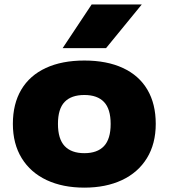

<svg xmlns="http://www.w3.org/2000/svg" viewBox="-20 -828 754 858"><path d="M37.5 -274.5Q37.5 -364 75.2 -427.5Q113 -491 184.8 -524.2Q256.5 -557.5 357 -557.5Q457.5 -557.5 529.2 -524.2Q601 -491 638.5 -427.5Q676 -364 676 -274.5Q676 -185.5 636.5 -121.2Q597 -57 525 -23.2Q453 10.5 357 10.5Q260.5 10.5 188.5 -23.2Q116.5 -57 77 -121.2Q37.5 -185.5 37.5 -274.5ZM474.5 -274Q474.5 -341 444.8 -372.2Q415 -403.5 357 -403.5Q298.5 -403.5 268.8 -372.5Q239 -341.5 239 -274.5Q239 -207 269 -175.2Q299 -143.5 357 -143.5Q415 -143.5 444.8 -175.2Q474.5 -207 474.5 -274ZM260 -613 389.5 -808H613.5L454 -613Z"/></svg>

Font: Encode Sans Expanded ExtraBold
Style: Regular
Weight: 800
Width: 7
Designer: Multiple Designers
Foundry: Impallari Type
Version: Version 2.000